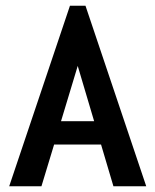

<svg xmlns="http://www.w3.org/2000/svg" viewBox="-20 -647 540 667"><path d="M374 0 331 -145H168L124 0H12L223 -627H277L488 0ZM250 -418 192 -226H307Z"/></svg>

Font: Ligconsolata
Style: Bold
Weight: 700
Monospace: yes
Designer: Raph Levien, Cyreal, Brenton Simpson
Foundry: Raph Levien, Cyreal, Google
Version: Version 3.001; ttfautohint (v1.8.2.53-6de2)